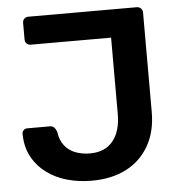

<svg xmlns="http://www.w3.org/2000/svg" viewBox="-51 -749 755 807"><g transform="rotate(-5 326.0 -345.0)"><path d="M304 10Q250 10 201.5 -3.5Q153 -17 115 -45Q77 -73 54.5 -114Q32 -155 31 -211Q31 -220 37 -226.5Q43 -233 52 -233H147Q160 -233 166.5 -226Q173 -219 177 -207Q182 -171 200 -148.5Q218 -126 245.5 -115.5Q273 -105 307 -105Q370 -105 403.5 -146Q437 -187 437 -260V-582H98Q87 -582 80.5 -589Q74 -596 74 -606V-676Q74 -686 80.5 -693Q87 -700 98 -700H555Q566 -700 573 -693Q580 -686 580 -675V-256Q580 -173 545.5 -113Q511 -53 449.5 -21.5Q388 10 304 10Z"/></g></svg>

Font: Rubik Light Medium
Style: Regular
Weight: 500
Version: Version 2.104